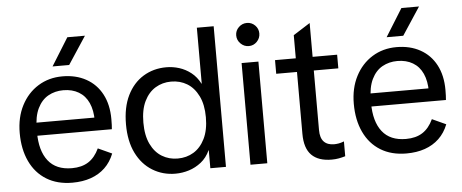

<svg xmlns="http://www.w3.org/2000/svg" viewBox="-49 -837 2325 967"><g transform="rotate(-5 1113.0 -354.0)"><path d="M281 12Q205 12 150.5 -21.5Q96 -55 67 -116.5Q38 -178 38 -260Q38 -339 69 -399Q100 -459 154 -492.5Q208 -526 277 -526Q345 -526 396.5 -497.5Q448 -469 476 -416Q504 -363 504 -290Q504 -275 503.5 -261Q503 -247 502 -239H87V-305H451L420 -288Q420 -342 403 -379.5Q386 -417 353 -436.5Q320 -456 275 -456Q233 -456 199 -437Q165 -418 145 -377Q125 -336 125 -271V-256Q125 -163 165 -112Q205 -61 285 -61Q335 -61 368.5 -82.5Q402 -104 423 -149L493 -117Q476 -74 446 -45.5Q416 -17 374.5 -2.5Q333 12 281 12ZM319 -720H408L316 -580H232Z M802 12Q738 12 686 -20Q634 -52 604.5 -112Q575 -172 575 -257Q575 -343 604.5 -403Q634 -463 685.5 -494.5Q737 -526 802 -526Q835 -526 867 -516Q899 -506 926.5 -484.5Q954 -463 972 -428H973V-711H1058V0H979V-91H978Q961 -54 932.5 -31.5Q904 -9 870.5 1.5Q837 12 802 12ZM820 -63Q865 -63 900.5 -84.5Q936 -106 957.5 -149.5Q979 -193 979 -258Q979 -322 957.5 -365.5Q936 -409 900.5 -430.5Q865 -452 820 -452Q776 -452 740.5 -430.5Q705 -409 684 -366Q663 -323 663 -258Q663 -193 684 -149.5Q705 -106 740.5 -84.5Q776 -63 820 -63Z M1182 0V-514H1267V0ZM1226 -596Q1202 -596 1184.5 -613.5Q1167 -631 1167 -655Q1167 -679 1184.5 -696Q1202 -713 1226 -713Q1250 -713 1267 -696Q1284 -679 1284 -655Q1284 -631 1267 -613.5Q1250 -596 1226 -596Z M1592 10Q1525 10 1490.5 -24.5Q1456 -59 1456 -132V-631L1541 -685V-144Q1541 -104 1559 -85Q1577 -66 1611 -66Q1621 -66 1633.5 -68Q1646 -70 1661 -76V-1Q1644 4 1627.5 7Q1611 10 1592 10ZM1351 -445V-514H1665V-445Z M1970 12Q1894 12 1839.5 -21.5Q1785 -55 1756 -116.5Q1727 -178 1727 -260Q1727 -339 1758 -399Q1789 -459 1843 -492.5Q1897 -526 1966 -526Q2034 -526 2085.5 -497.5Q2137 -469 2165 -416Q2193 -363 2193 -290Q2193 -275 2192.5 -261Q2192 -247 2191 -239H1776V-305H2140L2109 -288Q2109 -342 2092 -379.5Q2075 -417 2042 -436.5Q2009 -456 1964 -456Q1922 -456 1888 -437Q1854 -418 1834 -377Q1814 -336 1814 -271V-256Q1814 -163 1854 -112Q1894 -61 1974 -61Q2024 -61 2057.5 -82.5Q2091 -104 2112 -149L2182 -117Q2165 -74 2135 -45.5Q2105 -17 2063.5 -2.5Q2022 12 1970 12ZM2008 -720H2097L2005 -580H1921Z"/></g></svg>

Font: TikTok Sans 24pt
Style: Regular
Weight: 400
Version: Version 4.000